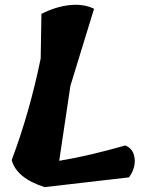

<svg xmlns="http://www.w3.org/2000/svg" viewBox="-20 -768 616 788"><path d="M150 -711Q209 -741 266 -747Q323 -753 366 -732L269 -416L223 -108Q348 -129 494 -171Q521 -160 529 -134Q537 -108 530 -82.5Q523 -57 509 -40L163 0Q48 -37 28 -111Q102 -308 147 -528Z"/></svg>

Font: Tillana
Style: Bold
Weight: 700
Designer: Lipi Raval (Devanagari, Latin), Jonny Pinhorn (Latin)
Foundry: Indian Type Foundry
Version: Version 2.002;PS 1.0;hotconv 1.0.79;makeotf.lib2.5.61930; tt